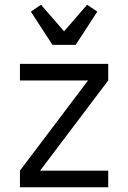

<svg xmlns="http://www.w3.org/2000/svg" viewBox="-20 -789 540 809"><path d="M64 0V-70L351 -450H64V-520H436V-450L149 -70H436V0ZM201 -600 110 -740 153 -769 250 -657 347 -769 390 -740 299 -600Z"/></svg>

Font: Iosevka NFM
Style: Regular
Weight: 400
Monospace: yes
Designer: Belleve Invis
Foundry: Belleve Invis
Version: Version 29.0.4; ttfautohint (v1.8.4);Nerd Fonts 3.3.0